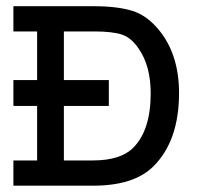

<svg xmlns="http://www.w3.org/2000/svg" viewBox="-20 -589 626 609"><path d="M22.5 -569.3H277.3Q351.6 -569.3 399.4 -554.7Q447.3 -540 486.3 -491.2Q547.9 -414.1 547.9 -293.9Q547.9 -140.6 464.8 -59.6Q403.3 0 274.4 0H22.5V-80.1H97.7V-252.9H22.5V-335H97.7V-489.3H22.5ZM278.3 -489.3H182.6V-335H325.2V-252.9H182.6V-80.1H274.4Q362.3 -80.1 402.3 -120.1Q458 -175.8 458 -293Q458 -379.9 419.9 -434.6Q396.5 -469.7 366.2 -479.5Q335.9 -489.3 278.3 -489.3Z"/></svg>

Font: Thabit-Bold
Style: Bold
Weight: 700
Designer: Regenerated by Nadim Shaikli
Foundry: MAK Alagha
Version: 0.01